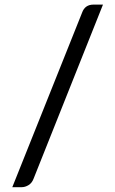

<svg xmlns="http://www.w3.org/2000/svg" viewBox="-20 -757 494 823"><path d="M72.3 45.4H32.7L332 -703.1Q344.2 -737.3 380.9 -737.3H421.4L124 8.8Q117.2 27.3 102.5 36.4Q87.9 45.4 72.3 45.4Z"/></svg>

Font: Lato-Medium
Style: Regular
Weight: 500
Designer: Lukasz Dziedzic
Foundry: tyPoland Lukasz Dziedzic
Version: Version 2.006; 2014-01-15